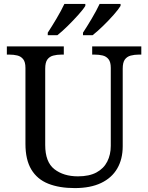

<svg xmlns="http://www.w3.org/2000/svg" viewBox="-20 -951 757 981"><path d="M362 10Q283 10 226.5 -12.5Q170 -35 140 -85Q110 -135 110 -216V-604Q110 -634 98.5 -648.5Q87 -663 68.5 -667.5Q50 -672 28 -672H15V-714H306V-672H293Q271 -672 252 -667Q233 -662 222 -647Q211 -632 211 -600V-210Q211 -123 258 -86.5Q305 -50 378 -50Q436 -50 473 -70Q510 -90 528 -125.5Q546 -161 546 -206V-604Q546 -634 534.5 -648.5Q523 -663 504.5 -667.5Q486 -672 464 -672H451V-714H702V-672H689Q667 -672 648 -667Q629 -662 618 -647Q607 -632 607 -600V-204Q607 -138 579 -90Q551 -42 496.5 -16Q442 10 362 10ZM404 -784Q425 -816 449 -856.5Q473 -897 489 -931H596V-921Q586 -904 560.5 -875Q535 -846 505.5 -817.5Q476 -789 453 -771H404ZM224 -784Q245 -816 269 -856.5Q293 -897 309 -931H416V-921Q406 -904 380 -875Q354 -846 325 -817.5Q296 -789 273 -771H224Z"/></svg>

Font: Noto Serif Sinhala
Style: Regular
Weight: 400
Designer: Jelle Bosma - Monotype Design Team
Foundry: Monotype Imaging Inc.
Version: Version 2.006